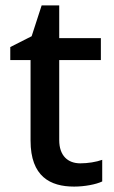

<svg xmlns="http://www.w3.org/2000/svg" viewBox="-20 -680 423 710"><path d="M277 -76C231 -76 199 -104 199 -162V-458H353V-539H199V-660H134L97 -546L18 -506V-458H93V-160C93 -27 166 10 254 10C293 10 335 2 358 -9V-89C336 -81 305 -76 277 -76Z"/></svg>

Font: Noto Sans Devanagari UI Medium
Style: Regular
Weight: 500
Designer: Jelle Bosma - Monotype Design Team
Foundry: Monotype Imaging Inc.
Version: Version 2.004